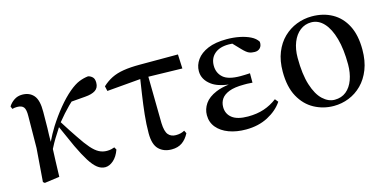

<svg xmlns="http://www.w3.org/2000/svg" viewBox="-59 -845 2336 1163"><g transform="rotate(-15 1109.0 -263.5)"><path d="M107 13 97 5 113 -204 115 -403Q116 -445 104 -460Q92 -475 63 -475Q55 -475 47.5 -474Q40 -473 33 -471L26 -488Q39 -509 61 -524Q83 -539 112 -539Q158 -539 184 -508.5Q210 -478 209 -405Q209 -356 208 -304Q206 -261 206 -218Q227 -262 253 -304Q288 -359 327 -406.5Q366 -454 405 -487Q441 -517 469.5 -528.5Q498 -540 527 -543Q543 -539 554 -528Q565 -517 565 -493Q565 -461 542.5 -446Q520 -431 477 -428L391 -421Q381 -412 371 -402Q334 -365 295 -317Q337 -250 368 -205Q399 -158 424 -129.5Q449 -101 472 -89Q495 -77 521 -77Q537 -77 549 -80Q561 -83 569 -86L578 -70Q563 -28 537.5 -6Q512 16 486 16Q460 16 437 -2Q414 -20 390 -58Q366 -96 337 -157Q311 -213 277 -291Q264 -271 253 -253Q239 -232 225 -207Q217 -192 207 -173Q206 -135 204 -98Q203 -50 201 0Z M617 -427 610 -458Q638 -484 670 -500Q702 -516 745 -523Q788 -530 847 -530H1087L1091 -441L879 -446L883 -154Q885 -101 902 -81Q919 -61 949 -61Q965 -61 978 -64Q991 -67 1004 -74L1013 -56Q995 -21 968.5 -2.5Q942 16 903 16Q853 16 822.5 -14Q792 -44 792 -114Q792 -171 798.5 -231.5Q805 -292 814 -352Q821 -401 828 -445Z M1369 16Q1309 16 1262 -1.5Q1215 -19 1188 -51.5Q1161 -84 1161 -129Q1161 -167 1183.5 -200Q1206 -233 1256 -254Q1289 -268 1337 -274Q1268 -283 1232 -310Q1183 -346 1183 -399Q1183 -437 1206.5 -470Q1230 -503 1277 -523Q1324 -543 1396 -543Q1437 -543 1475 -535.5Q1513 -528 1542.5 -513.5Q1572 -499 1586 -476Q1588 -452 1575.5 -438Q1563 -424 1541 -424Q1521 -424 1505.5 -430.5Q1490 -437 1466 -462L1422 -508Q1411 -509 1399 -509Q1342 -509 1310.5 -481.5Q1279 -454 1279 -408Q1279 -362 1311 -333.5Q1343 -305 1419 -305Q1433 -305 1446.5 -305.5Q1460 -306 1479 -307V-248Q1457 -250 1446 -250H1426Q1366 -250 1332 -236.5Q1298 -223 1283.5 -201Q1269 -179 1269 -151Q1269 -108 1301.5 -82.5Q1334 -57 1401 -57Q1457 -57 1501.5 -72Q1546 -87 1584 -116L1600 -96Q1567 -47 1507 -15.5Q1447 16 1369 16Z M1920 16Q1854 16 1797.5 -14.5Q1741 -45 1707 -107Q1673 -169 1673 -264Q1673 -333 1694 -385Q1715 -437 1751 -472Q1787 -507 1833 -525Q1879 -543 1929 -543Q2001 -543 2056.5 -512Q2112 -481 2143 -420.5Q2174 -360 2174 -270Q2174 -199 2153 -145.5Q2132 -92 2096 -56Q2060 -20 2014.5 -2Q1969 16 1920 16ZM1934 -19Q1977 -19 2006.5 -43Q2036 -67 2051.5 -109.5Q2067 -152 2067 -205Q2067 -300 2048 -368Q2029 -436 1995 -472.5Q1961 -509 1916 -509Q1877 -509 1846.5 -485.5Q1816 -462 1799 -419.5Q1782 -377 1782 -322Q1782 -219 1803.5 -151.5Q1825 -84 1860 -51.5Q1895 -19 1934 -19Z"/></g></svg>

Font: Early Summer Mincho SemiBold
Style: Regular
Weight: 600
Designer: GuiWonder
Version: Version 1.002